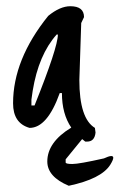

<svg xmlns="http://www.w3.org/2000/svg" viewBox="-20 -406 384 617"><path d="M206 -386Q250 -386 250 -351L241 -332L235 -149Q235 -25 285 5L287 20Q284 49 260 49H254L244 41L191 106V116Q191 121 212.5 121Q234 121 314 103Q344 89 344 101Q344 108 334 124Q305 169 201 191Q132 162 132 113Q132 51 209 4Q179 -40 179 -107H172Q132 5 75 5Q22 -10 22 -74Q22 -215 135 -355Q173 -386 206 -386ZM85 -114 81 -86V-67H91Q166 -254 166 -295H162Q104 -230 85 -114Z"/></svg>

Font: Just Me Again Down Here
Style: Regular
Weight: 400
Designer: Kimberly Geswein
Foundry: Kimberly Geswein
Version: Version 1.002 2007